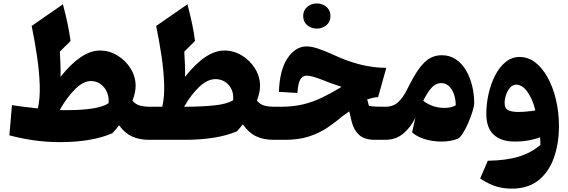

<svg xmlns="http://www.w3.org/2000/svg" viewBox="-20 -828 3365 1137"><path d="M571.8 -528.8Q627 -528.8 675.3 -499.5Q723.6 -470.2 753.4 -422.4Q783.2 -374.5 783.2 -318.8Q783.2 -281.7 764.6 -231.4Q784.7 -209 809.8 -202.4Q835 -195.8 862.8 -195.8H863.3V0H862.8Q804.2 0 761 -20.3Q717.8 -40.5 685.1 -86.4Q675.8 -74.2 666.3 -62.3Q656.7 -50.3 645.5 -39.1Q586.9 -13.2 508.3 0.2Q429.7 13.7 337.4 13.7Q253.9 13.7 179 2.7Q104 -8.3 35.6 -26.4L50.8 -205.6Q89.4 -199.2 128.2 -194.6Q167 -189.9 204.1 -186Q217.8 -243.7 215.3 -322.3Q212.9 -400.9 199.7 -491.5Q186.5 -582 167.5 -674.3L352.5 -802.7Q370.6 -734.9 380.6 -686Q390.6 -637.2 397.9 -585.4L334.5 -522.5Q336.9 -483.9 338.1 -445.3Q339.4 -406.7 338.4 -373Q462.4 -528.8 571.8 -528.8ZM518.1 -348.1Q473.1 -348.1 424.8 -300Q376.5 -252 333.5 -176.3Q345.7 -175.8 357.7 -175.8Q369.6 -175.8 381.3 -175.8Q466.3 -175.8 529.1 -185.8Q591.8 -195.8 623 -216.8Q626.5 -252.4 613.5 -282.2Q600.6 -312 575.7 -330.1Q550.8 -348.1 518.1 -348.1Z M1308.6 -528.8Q1363.8 -528.8 1412.1 -499.5Q1460.4 -470.2 1490.2 -422.4Q1520 -374.5 1520 -318.8Q1520 -299.3 1515.1 -277.3Q1510.3 -255.4 1501.5 -231.9Q1520 -209.5 1545.9 -202.6Q1571.8 -195.8 1600.1 -195.8H1600.6V0H1600.1Q1539.6 0 1495.4 -21.5Q1451.2 -43 1418 -91.8Q1402.8 -71.8 1382.8 -50.3Q1324.2 -24.9 1245.4 -12.5Q1166.5 0 1074.7 0H863.3Q852.5 0 847.2 -8.1Q841.8 -16.1 841.8 -38.6V-157.2Q841.8 -179.7 847.2 -187.7Q852.5 -195.8 863.3 -195.8H940.9Q954.6 -253.4 952.1 -329.6Q949.7 -405.8 936.8 -493.9Q923.8 -582 904.8 -674.3L1090.3 -802.7Q1107.4 -734.9 1117.9 -686Q1128.4 -637.2 1134.8 -585.4L1071.3 -522.5Q1073.7 -483.9 1075.2 -445.3Q1076.7 -406.7 1075.7 -373Q1198.7 -528.8 1308.6 -528.8ZM1255.4 -359.4Q1210 -359.4 1161.9 -315.4Q1113.8 -271.5 1070.3 -195.8Q1168.5 -195.8 1246.3 -203.6Q1324.2 -211.4 1360.4 -234.4Q1365.7 -288.1 1335 -323.7Q1304.2 -359.4 1255.4 -359.4Z M2002.9 -313.5Q1968.3 -324.7 1939 -335.7Q1909.7 -346.7 1877 -359.4Q1823.2 -379.9 1796.9 -379.9Q1770 -379.9 1757.3 -355.7Q1744.6 -331.5 1741.2 -277.3L1631.8 -284.2Q1635.7 -414.1 1682.9 -483.6Q1730 -553.2 1796.4 -553.2Q1824.7 -553.2 1866.2 -539.3Q1907.7 -525.4 1962.4 -500Q2038.1 -464.8 2114.7 -445.6Q2191.4 -426.3 2267.6 -426.3L2219.2 -252.9Q2203.1 -252.4 2186.5 -248.5Q2169.9 -244.6 2154.3 -239.3L2165 -200.7Q2188 -197.3 2210.7 -196.5Q2233.4 -195.8 2259.8 -195.8H2260.7V0H2199.7Q2138.7 0 2106.7 -29.1Q2074.7 -58.1 2062 -109.9L2048.3 -168.5Q2037.1 -160.6 2025.1 -152.3Q2013.2 -144 2002 -135.3Q1963.4 -101.6 1916.7 -70.6Q1870.1 -39.6 1809.6 -19.8Q1749 0 1667.5 0H1600.6Q1589.8 0 1584.5 -8.1Q1579.1 -16.1 1579.1 -38.6V-157.2Q1579.1 -179.7 1584.5 -187.7Q1589.8 -195.8 1600.6 -195.8H1642.6Q1716.3 -195.8 1774.9 -210Q1833.5 -224.1 1887.9 -250.5Q1942.4 -276.9 2002.9 -313.5ZM1775.4 -732.9Q1775.4 -766.6 1799.1 -787.1Q1822.8 -807.6 1856 -807.6Q1889.6 -807.6 1913.3 -787.1Q1937 -766.6 1937 -732.9Q1937 -699.2 1913.3 -679Q1889.6 -658.7 1856 -658.7Q1822.8 -658.7 1799.1 -679Q1775.4 -699.2 1775.4 -732.9Z M2595.2 -501Q2644.5 -501 2680.9 -475.8Q2717.3 -450.7 2741 -409.2Q2764.6 -367.7 2776.4 -318.1Q2788.1 -268.6 2788.1 -219.7Q2788.1 -200.7 2778.1 -167.7Q2768.1 -134.8 2752.9 -100.1Q2737.8 -65.4 2721.4 -39.3Q2705.1 -13.2 2692.4 -7.3Q2650.9 10.3 2593.8 10.3Q2543.5 10.3 2496.3 -3.7Q2449.2 -17.6 2420.4 -44.4L2439.9 -130.9Q2412.6 -74.2 2368.4 -37.1Q2324.2 0 2260.7 0Q2250 0 2244.6 -8.1Q2239.3 -16.1 2239.3 -38.6V-157.2Q2239.3 -179.7 2244.6 -187.7Q2250 -195.8 2260.7 -195.8Q2308.6 -195.8 2337.9 -223.1Q2367.2 -250.5 2390.1 -296.9Q2429.2 -376.5 2461.2 -420.7Q2493.2 -464.8 2525.1 -482.9Q2557.1 -501 2595.2 -501ZM2592.8 -335.9Q2563 -335.9 2539.1 -312Q2515.1 -288.1 2486.3 -231.4Q2507.8 -213.9 2540.5 -201.4Q2573.2 -189 2612.8 -189Q2652.8 -189 2679.2 -204.6Q2678.2 -262.2 2654.1 -299.1Q2629.9 -335.9 2592.8 -335.9Z M3010.3 289.1Q2962.9 289.1 2921.4 277.1Q2879.9 265.1 2823.2 229.5L2868.7 124Q2978 122.1 3051.8 99.6Q3125.5 77.1 3180.2 30.3Q3180.2 19 3179.7 8.1Q3179.2 -2.9 3178.2 -15.1Q3148.4 -3.4 3110.6 3.4Q3072.8 10.3 3029.3 10.3Q2947.8 10.3 2903.8 -30.3Q2859.9 -70.8 2859.9 -153.8Q2859.9 -211.9 2873 -271.2Q2886.2 -330.6 2911.6 -380.4Q2937 -430.2 2973.6 -460.4Q3010.3 -490.7 3057.1 -490.7Q3107.9 -490.7 3150.4 -457.8Q3192.9 -424.8 3224.1 -367.4Q3255.4 -310.1 3272.7 -236.3Q3290 -162.6 3290 -81.5Q3290 21 3260.5 105.2Q3231 189.5 3169.2 239.3Q3107.4 289.1 3010.3 289.1ZM3150.4 -174.3Q3133.3 -242.7 3103 -284.7Q3072.8 -326.7 3035.6 -326.7Q3016.6 -326.7 3001.2 -309.6Q2985.8 -292.5 2977.1 -267.3Q2968.3 -242.2 2968.3 -217.3Q2968.3 -185.5 2990 -175.3Q3011.7 -165 3049.8 -165Q3074.2 -165 3101.1 -167.7Q3127.9 -170.4 3150.4 -174.3Z"/></svg>

Font: Pinar-DS4-FD ExtraBold
Style: Regular
Weight: 800
Designer: Amin Abedi
Version: Version 3.000